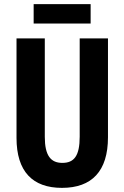

<svg xmlns="http://www.w3.org/2000/svg" viewBox="-20 -900 602 930"><path d="M419 -880H143V-786H419ZM503 -235V-714H366V-238C366 -145 339 -111 282 -111C226 -111 197 -146 197 -237V-714H60V-232C60 -69 138 10 280 10C425 10 503 -71 503 -235Z"/></svg>

Font: Noto Sans Myanmar UI ExtraCondensed
Style: Bold
Weight: 700
Width: 2
Designer: Monotype Design Team
Foundry: Monotype Imaging Inc.
Version: Version 2.103